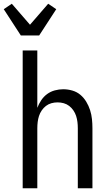

<svg xmlns="http://www.w3.org/2000/svg" viewBox="-57 -1004 577 1024"><path d="M64 0V-735H142V-429Q150 -450 163 -469.5Q176 -489 194.5 -502.5Q213 -516 235.5 -522Q258 -528 280 -528Q305 -528 329 -521Q353 -514 371.5 -498.5Q390 -483 403 -461.5Q416 -440 423.5 -416.5Q431 -393 433.5 -368.5Q436 -344 436 -320V0H358V-320Q358 -337 356 -353.5Q354 -370 349 -385.5Q344 -401 334.5 -415Q325 -429 312 -439Q299 -449 283 -453.5Q267 -458 250 -458Q233 -458 217 -453.5Q201 -449 188 -439Q175 -429 165.5 -415Q156 -401 151 -385.5Q146 -370 144 -353.5Q142 -337 142 -320V0ZM54 -815 -37 -955 6 -984 103 -872 200 -984 243 -955 152 -815Z"/></svg>

Font: Iosevka MaddieWtf
Style: Regular
Weight: 400
Monospace: yes
Designer: Belleve Invis
Foundry: Belleve Invis
Version: Version 31.3.0; ttfautohint (v1.8.3)